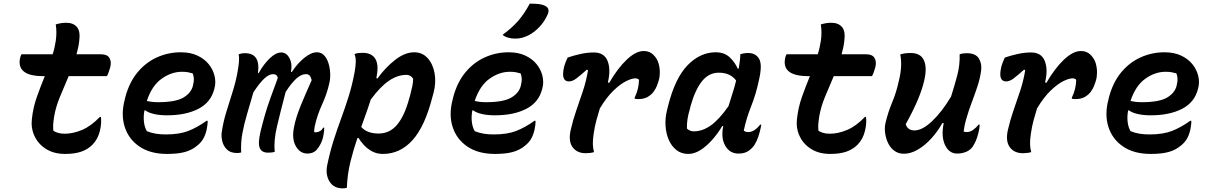

<svg xmlns="http://www.w3.org/2000/svg" viewBox="-20 -834 6640 1054"><path d="M98 -536H269Q275 -554 279 -572Q283 -590 286 -609Q293 -656 286 -700Q303 -705 316.5 -707Q330 -709 344 -709Q382 -709 402 -686Q422 -663 415 -610Q413 -591 409 -572.5Q405 -554 400 -536H535Q569 -536 581 -515.5Q593 -495 585 -464Q581 -451 577 -439Q573 -427 567 -416H357Q332 -358 309 -302.5Q286 -247 277 -193Q273 -167 272 -149.5Q271 -132 273 -116Q284 -109 299 -104.5Q314 -100 336 -100Q381 -100 430 -120.5Q479 -141 528 -192H534Q536 -178 535 -159Q534 -140 529 -118Q523 -93 513.5 -75Q504 -57 487 -39Q462 -14 426 -1.5Q390 11 338 11Q276 11 233 -16Q190 -43 169.5 -87Q149 -131 155 -181Q162 -245 182.5 -302.5Q203 -360 226 -416H217Q67 -416 91 -519Q94 -529 98 -536Z M973 -547Q1025 -547 1063.5 -529Q1102 -511 1125.5 -482Q1149 -453 1157.5 -418.5Q1166 -384 1158 -352L1156 -344Q1137 -271 1068 -236Q999 -201 897 -201Q855 -201 824 -208.5Q793 -216 778 -228H773Q767 -197 770 -167Q773 -137 786 -114Q811 -104 836 -100Q861 -96 890 -96Q965 -96 1014.5 -115.5Q1064 -135 1114 -171H1120Q1120 -156 1118 -143.5Q1116 -131 1114 -120Q1106 -88 1093.5 -68.5Q1081 -49 1063 -35Q1035 -11 996.5 0Q958 11 897 11Q805 11 745.5 -29.5Q686 -70 664.5 -138Q643 -206 665 -288L668 -301Q690 -383 735.5 -437.5Q781 -492 842.5 -519.5Q904 -547 973 -547ZM979 -440Q921 -440 867.5 -402Q814 -364 786 -280Q813 -273 848 -273Q943 -273 986 -298Q1029 -323 1039 -363Q1045 -387 1044 -403Q1043 -419 1038 -431Q1025 -435 1011.5 -437.5Q998 -440 979 -440Z M1290 -536Q1298 -539 1306 -540.5Q1314 -542 1325 -542Q1411 -542 1396 -433H1400Q1429 -484 1462 -515Q1495 -546 1524 -546Q1553 -546 1569.5 -514Q1586 -482 1577 -439H1582Q1613 -486 1650.5 -516.5Q1688 -547 1720 -547Q1743 -547 1758.5 -531Q1774 -515 1782.5 -489Q1791 -463 1792.5 -433.5Q1794 -404 1788 -378Q1775 -319 1748.5 -261.5Q1722 -204 1708 -142Q1707 -132 1705.5 -124.5Q1704 -117 1705 -109Q1707 -108 1710.5 -108Q1714 -108 1717 -108Q1725 -108 1736 -114Q1747 -120 1754 -133H1760Q1760 -114 1756 -94Q1752 -68 1741 -46Q1730 -24 1717 -10Q1698 9 1668 9Q1627 9 1604 -31.5Q1581 -72 1594 -136Q1604 -189 1630.5 -253.5Q1657 -318 1691 -394Q1687 -411 1680 -419Q1673 -427 1659 -427Q1633 -427 1605.5 -401.5Q1578 -376 1548 -329Q1519 -218 1500.5 -140Q1482 -62 1488 0Q1475 4 1451 4Q1417 4 1406 -21.5Q1395 -47 1410 -111Q1422 -160 1434.5 -203.5Q1447 -247 1464.5 -295.5Q1482 -344 1505 -406Q1501 -427 1479 -427Q1457 -427 1431 -403Q1405 -379 1371 -327Q1354 -267 1337.5 -212Q1321 -157 1311 -104.5Q1301 -52 1304 3Q1294 6 1282 6Q1245 6 1225.5 -13.5Q1206 -33 1200 -59.5Q1194 -86 1197 -107Q1205 -162 1221.5 -216.5Q1238 -271 1256 -327Q1274 -383 1284 -439Q1289 -468 1291.5 -492Q1294 -516 1290 -536Z M1926 -537Q1937 -542 1949 -543Q1961 -544 1974 -544Q2001 -544 2021.5 -531Q2042 -518 2049.5 -488Q2057 -458 2046 -405L2052 -403Q2096 -464 2149.5 -505.5Q2203 -547 2254 -547Q2298 -547 2327 -515.5Q2356 -484 2365.5 -433Q2375 -382 2360 -324L2353 -299Q2312 -139 2244 -64Q2176 11 2082 11Q2049 11 2023 -3Q1997 -17 1978 -37.5Q1959 -58 1948 -77L1942 -76Q1920 -12 1903.5 55Q1887 122 1884 197Q1874 200 1861 200Q1812 200 1789 162.5Q1766 125 1776 74Q1791 1 1811 -62Q1831 -125 1853 -184.5Q1875 -244 1894.5 -306.5Q1914 -369 1927 -440Q1932 -468 1933 -493Q1934 -518 1926 -537ZM2211 -423Q2163 -423 2115.5 -391Q2068 -359 2015 -287Q2003 -248 1989.5 -211Q1976 -174 1963 -137Q1995 -101 2058 -101Q2120 -101 2160.5 -150Q2201 -199 2226 -292L2231 -309Q2239 -339 2243.5 -361Q2248 -383 2248 -402Q2234 -423 2211 -423Z M2773 -547Q2825 -547 2863.5 -529Q2902 -511 2925.5 -482Q2949 -453 2957.5 -418.5Q2966 -384 2958 -352L2956 -344Q2937 -271 2868 -236Q2799 -201 2697 -201Q2655 -201 2624 -208.5Q2593 -216 2578 -228H2573Q2567 -197 2570 -167Q2573 -137 2586 -114Q2611 -104 2636 -100Q2661 -96 2690 -96Q2765 -96 2814.5 -115.5Q2864 -135 2914 -171H2920Q2920 -156 2918 -143.5Q2916 -131 2914 -120Q2906 -88 2893.5 -68.5Q2881 -49 2863 -35Q2835 -11 2796.5 0Q2758 11 2697 11Q2605 11 2545.5 -29.5Q2486 -70 2464.5 -138Q2443 -206 2465 -288L2468 -301Q2490 -383 2535.5 -437.5Q2581 -492 2642.5 -519.5Q2704 -547 2773 -547ZM2779 -440Q2721 -440 2667.5 -402Q2614 -364 2586 -280Q2613 -273 2648 -273Q2743 -273 2786 -298Q2829 -323 2839 -363Q2845 -387 2844 -403Q2843 -419 2838 -431Q2825 -435 2811.5 -437.5Q2798 -440 2779 -440ZM2888 -814Q2920 -814 2939.5 -811.5Q2959 -809 2974 -801Q2988 -794 2990.5 -781Q2993 -768 2986 -754Q2970 -717 2942.5 -687.5Q2915 -658 2883 -641Q2863 -631 2845.5 -626.5Q2828 -622 2808 -622Q2787 -622 2768.5 -627.5Q2750 -633 2739 -643Q2790 -680 2824.5 -719.5Q2859 -759 2888 -814Z M3096 -518Q3128 -529 3166 -537.5Q3204 -546 3240 -546Q3297 -546 3315.5 -499Q3334 -452 3317 -382L3324 -379Q3371 -460 3421 -507Q3471 -554 3514 -554Q3546 -554 3567 -533Q3589 -511 3596 -483.5Q3603 -456 3602 -433.5Q3601 -411 3599 -403L3594 -385Q3592 -378 3586 -362.5Q3580 -347 3568 -330.5Q3556 -314 3535.5 -302Q3515 -290 3484 -290Q3479 -290 3474.5 -290.5Q3470 -291 3464 -292V-298Q3476 -323 3481.5 -346Q3487 -369 3488 -396Q3480 -404 3468 -404Q3449 -404 3418 -389Q3387 -374 3349 -338Q3311 -302 3273 -239Q3263 -207 3254 -174Q3245 -141 3239 -100Q3234 -67 3234.5 -43.5Q3235 -20 3241 1Q3222 7 3195 7Q3147 7 3123 -26.5Q3099 -60 3113 -121Q3125 -174 3143 -226Q3161 -278 3179.5 -333Q3198 -388 3208 -448L3202 -452Q3164 -418 3143 -402.5Q3122 -387 3103 -387Q3081 -387 3074 -406.5Q3067 -426 3077 -469Q3080 -480 3084.5 -491.5Q3089 -503 3096 -518Z M3909 -547Q3956 -547 3985 -520Q4014 -493 4030 -457H4035Q4039 -479 4041.5 -500Q4044 -521 4044 -536Q4064 -543 4087 -543Q4129 -543 4147.5 -510.5Q4166 -478 4146 -393Q4130 -317 4103.5 -250.5Q4077 -184 4063 -117Q4072 -109 4088 -109Q4121 -109 4153 -150H4159Q4158 -142 4156 -132.5Q4154 -123 4151 -111Q4144 -84 4134 -61.5Q4124 -39 4112 -26Q4096 -8 4078 0.5Q4060 9 4034 9Q3986 9 3961.5 -33.5Q3937 -76 3950 -140V-142H3945Q3919 -99 3888 -64.5Q3857 -30 3824 -9.5Q3791 11 3759 11Q3720 11 3693 -10.5Q3666 -32 3651 -67Q3636 -102 3633.5 -144Q3631 -186 3641 -226L3647 -251Q3686 -406 3755 -476.5Q3824 -547 3909 -547ZM3751 -128Q3759 -121 3768 -117Q3777 -113 3789 -113Q3836 -113 3881.5 -145Q3927 -177 3979 -251Q3989 -285 4000.5 -319.5Q4012 -354 4021 -392Q3989 -435 3926 -435Q3871 -435 3833.5 -388Q3796 -341 3771 -252L3767 -235Q3749 -177 3751 -128Z M4298 -536H4469Q4475 -554 4479 -572Q4483 -590 4486 -609Q4493 -656 4486 -700Q4503 -705 4516.5 -707Q4530 -709 4544 -709Q4582 -709 4602 -686Q4622 -663 4615 -610Q4613 -591 4609 -572.5Q4605 -554 4600 -536H4735Q4769 -536 4781 -515.5Q4793 -495 4785 -464Q4781 -451 4777 -439Q4773 -427 4767 -416H4557Q4532 -358 4509 -302.5Q4486 -247 4477 -193Q4473 -167 4472 -149.5Q4471 -132 4473 -116Q4484 -109 4499 -104.5Q4514 -100 4536 -100Q4581 -100 4630 -120.5Q4679 -141 4728 -192H4734Q4736 -178 4735 -159Q4734 -140 4729 -118Q4723 -93 4713.5 -75Q4704 -57 4687 -39Q4662 -14 4626 -1.5Q4590 11 4538 11Q4476 11 4433 -16Q4390 -43 4369.5 -87Q4349 -131 4355 -181Q4362 -245 4382.5 -302.5Q4403 -360 4426 -416H4417Q4267 -416 4291 -519Q4294 -529 4298 -536Z M4922 -535Q4943 -543 4979 -543Q5034 -543 5052 -503Q5070 -463 5054 -394Q5043 -344 5017.5 -284Q4992 -224 4952 -152Q4963 -118 5000 -118Q5043 -118 5097 -169Q5151 -220 5201 -304Q5220 -364 5235 -420.5Q5250 -477 5248 -536Q5265 -542 5286 -542Q5336 -542 5353.5 -513Q5371 -484 5366 -448Q5361 -406 5346 -360.5Q5331 -315 5314 -270.5Q5297 -226 5285 -183Q5279 -163 5275.5 -146Q5272 -129 5270 -112Q5278 -109 5288 -109Q5305 -109 5322 -121Q5339 -133 5352 -150H5358Q5358 -131 5351 -104Q5344 -77 5337 -61Q5330 -45 5321 -31Q5308 -11 5285 -1Q5262 9 5234 9Q5190 9 5168 -37.5Q5146 -84 5160 -155Q5160 -157 5161 -158H5153Q5128 -113 5093 -74.5Q5058 -36 5019 -13Q4980 10 4942 10Q4912 10 4890 -6Q4868 -22 4855.5 -48Q4843 -74 4839 -103.5Q4835 -133 4841 -159Q4855 -218 4878 -273Q4901 -328 4914 -389Q4935 -471 4922 -535Z M5496 -518Q5528 -529 5566 -537.5Q5604 -546 5640 -546Q5697 -546 5715.5 -499Q5734 -452 5717 -382L5724 -379Q5771 -460 5821 -507Q5871 -554 5914 -554Q5946 -554 5967 -533Q5989 -511 5996 -483.5Q6003 -456 6002 -433.5Q6001 -411 5999 -403L5994 -385Q5992 -378 5986 -362.5Q5980 -347 5968 -330.5Q5956 -314 5935.5 -302Q5915 -290 5884 -290Q5879 -290 5874.5 -290.5Q5870 -291 5864 -292V-298Q5876 -323 5881.5 -346Q5887 -369 5888 -396Q5880 -404 5868 -404Q5849 -404 5818 -389Q5787 -374 5749 -338Q5711 -302 5673 -239Q5663 -207 5654 -174Q5645 -141 5639 -100Q5634 -67 5634.5 -43.5Q5635 -20 5641 1Q5622 7 5595 7Q5547 7 5523 -26.5Q5499 -60 5513 -121Q5525 -174 5543 -226Q5561 -278 5579.5 -333Q5598 -388 5608 -448L5602 -452Q5564 -418 5543 -402.5Q5522 -387 5503 -387Q5481 -387 5474 -406.5Q5467 -426 5477 -469Q5480 -480 5484.5 -491.5Q5489 -503 5496 -518Z M6373 -547Q6425 -547 6463.5 -529Q6502 -511 6525.5 -482Q6549 -453 6557.5 -418.5Q6566 -384 6558 -352L6556 -344Q6537 -271 6468 -236Q6399 -201 6297 -201Q6255 -201 6224 -208.5Q6193 -216 6178 -228H6173Q6167 -197 6170 -167Q6173 -137 6186 -114Q6211 -104 6236 -100Q6261 -96 6290 -96Q6365 -96 6414.5 -115.5Q6464 -135 6514 -171H6520Q6520 -156 6518 -143.5Q6516 -131 6514 -120Q6506 -88 6493.5 -68.5Q6481 -49 6463 -35Q6435 -11 6396.5 0Q6358 11 6297 11Q6205 11 6145.5 -29.5Q6086 -70 6064.5 -138Q6043 -206 6065 -288L6068 -301Q6090 -383 6135.5 -437.5Q6181 -492 6242.5 -519.5Q6304 -547 6373 -547ZM6379 -440Q6321 -440 6267.5 -402Q6214 -364 6186 -280Q6213 -273 6248 -273Q6343 -273 6386 -298Q6429 -323 6439 -363Q6445 -387 6444 -403Q6443 -419 6438 -431Q6425 -435 6411.5 -437.5Q6398 -440 6379 -440Z"/></svg>

Font: Recursive Mn Csl St SmB
Style: Italic
Weight: 600
Italic angle: -15°
Monospace: yes
Version: Version 1.079;hotconv 1.0.112;makeotfexe 2.5.65598; ttfautoh